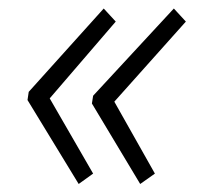

<svg xmlns="http://www.w3.org/2000/svg" viewBox="-20 -496 485 460"><path d="M45.9 -256.3 48.8 -275.9 228.5 -475.6 257.3 -444.3 99.1 -260.3 203.1 -80.1 168.5 -55.2ZM200.2 -248 203.1 -266.6 396.5 -475.6 425.3 -444.3 253.9 -252.4 351.1 -80.1 315.9 -55.2Z"/></svg>

Font: Reddit Sans Fudge Light Italic
Style: Regular
Weight: 300
Italic angle: -11.25°
Designer: Stephen Hutchings
Version: Version 1.013